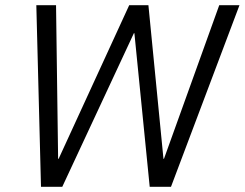

<svg xmlns="http://www.w3.org/2000/svg" viewBox="-20 -720 943 740"><path d="M120 -700H196L204 -108H206L478 -700H552L610 -108H612L825 -700H903L639 0H557L498 -592H496L220 0H138Z"/></svg>

Font: Chakra Petch
Style: Italic
Weight: 400
Italic angle: -10°
Designer: Katatrad Aksorn Co.,Ltd.
Foundry: Cadson Demak Co.,Ltd.
Version: Version 1.000; ttfautohint (v1.6)